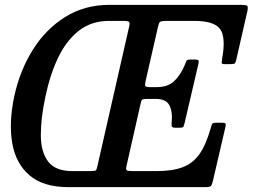

<svg xmlns="http://www.w3.org/2000/svg" viewBox="-20 -770 1040 790"><path d="M558 -341 501 -89.5Q497 -73.5 501 -69.8Q505 -66 525.5 -66H624.5Q689 -66 731.2 -81.8Q773.5 -97.5 800.8 -136.2Q828 -175 847.5 -244.5Q850.5 -256 853.2 -260.5Q856 -265 871.5 -265H892Q904.5 -265 907.2 -262.2Q910 -259.5 908 -249.5L855.5 -23.5Q852 -8.5 847 -4.2Q842 0 823 0H262Q158 0 101.2 -48.8Q44.5 -97.5 30.2 -182Q16 -266.5 38.5 -373Q61.5 -479.5 114.8 -564.8Q168 -650 248 -700Q328 -750 430 -750H971.5Q992.5 -750 997 -746.2Q1001.5 -742.5 998 -725L953 -528Q950 -513.5 946.8 -509.8Q943.5 -506 925.5 -506H904Q891.5 -506 892 -512.5Q892.5 -519 894 -528.5Q910 -616.5 885.8 -650.2Q861.5 -684 780 -684H664.5Q641.5 -684 637.2 -678.8Q633 -673.5 629 -655L578.5 -434Q575.5 -419.5 578.5 -415.5Q581.5 -411.5 599 -411.5H624.5Q671 -411.5 697 -436.5Q723 -461.5 740 -502Q743.5 -511 746.2 -518Q749 -525 762 -525H781Q795 -525 796.8 -521Q798.5 -517 796 -505.5L739.5 -263.5Q737 -253.5 735 -249Q733 -244.5 720 -244.5H700Q687 -244.5 686.2 -252.2Q685.5 -260 686.5 -269.5Q690.5 -309.5 677.2 -336.2Q664 -363 621.5 -363H584.5Q567.5 -363 564.2 -359.2Q561 -355.5 558 -341ZM511.5 -661Q515 -676.5 510.5 -680.2Q506 -684 489.5 -684H428.5Q356.5 -684 305 -644Q253.5 -604 219.8 -534Q186 -464 167 -373Q147.5 -282 148 -212.8Q148.5 -143.5 178.5 -104.8Q208.5 -66 277.5 -66H354Q371.5 -66 374.8 -69.5Q378 -73 381 -87.5Z"/></svg>

Font: Besley* Narrow Medium
Style: Italic
Weight: 500
Width: 4
Italic angle: -13°
Designer: Owen Earl
Foundry: indestructible type*
Version: Version 3.000; ttfautohint (v1.8.3)